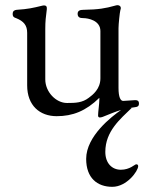

<svg xmlns="http://www.w3.org/2000/svg" viewBox="-20 -435 567 742"><path d="M506 200C501 200 482 221 447 221C413 221 387 196 387 152C387 72 445 25 489 -18H484L503 -21C511 -22 517 -24 517 -35C517 -47 509 -48 502 -48C492 -48 466 -45 456 -45C446 -45 438 -59 438 -95V-326C438 -342 443 -388 445 -395C446 -399 447 -402 447 -404C447 -411 441 -415 434 -415C431 -415 427 -414 424 -413C388 -403 362 -398 301 -397C290 -397 280 -394 280 -382C280 -368 289 -365 301 -365C321 -365 368 -356 368 -315V-132C368 -91 338 -68 323 -57C298 -38 273 -37 239 -37C196 -37 155 -80 155 -128V-323C155 -353 157 -369 161 -400C162 -411 157 -414 151 -414C148 -414 147 -414 143 -413C106 -404 89 -400 44 -397C36 -396 29 -393 29 -381C29 -370 35 -367 42 -365C72 -353 85 -337 85 -308V-105C85 -27 134 14 199 14C261 14 312 -6 364 -57V-51C364 -34 359 -2 359 11C359 16 361 19 366 19C372 19 382 15 386 13C404 6 424 -3 448 -10C412 15 313 91 313 179C313 253 356 287 414 287C470 287 514 226 514 207C514 201 510 200 506 200Z"/></svg>

Font: EB Garamond
Style: Regular
Weight: 400
Designer: Georg Duffner and Octavio Pardo
Foundry: Georg Duffner
Version: Version 1.000;PS 001.000;hotconv 1.0.88;makeotf.lib2.5.64775